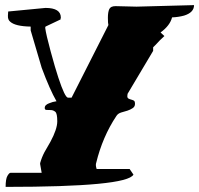

<svg xmlns="http://www.w3.org/2000/svg" viewBox="-20 -707 779 751"><path d="M143 -31 137 -65V-69Q143 -91 154 -112L177 -152Q204 -202 204 -232.5Q204 -263 196.5 -269.5Q189 -276 179.5 -276.5Q170 -277 162.5 -277Q155 -277 155 -284.5Q155 -292 160 -296Q164 -300 172 -303Q186 -309 201 -311Q175 -356 143 -442L100 -588V-603Q40 -604 20 -622Q10 -630 11 -646L12 -662L158 -676Q218 -676 218 -638L217 -634V-631L158 -603Q157 -601 157 -600V-597Q160 -573 178 -506.5Q196 -440 208 -404Q234 -325 246 -325H260L404 -609Q402 -615 402 -637.5Q402 -660 407.5 -671.5Q413 -683 432 -683L514 -681L739 -687Q739 -658 700 -646Q678 -640 653 -639Q645 -607 608 -580L623 -566Q618 -562 606 -550L588 -531L579 -522V-508L479 -340L478 -331Q478 -324 482.5 -321.5Q487 -319 493 -317.5Q499 -316 503.5 -313.5Q508 -311 508 -300.5Q508 -290 499 -284Q490 -278 478 -274L454 -267Q441 -263 435 -253Q381 -172 356 -69Q355 -67 355 -61Q355 -55 358 -46H487L502 -24Q476 24 2 24Q2 -7 9 -19Q16 -31 21 -31Z"/></svg>

Font: Miltonian Tattoo
Style: Regular
Weight: 400
Designer: Pablo Impallari
Foundry: Pablo Impallari
Version: Version 1.008